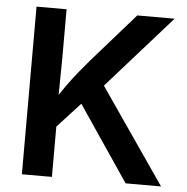

<svg xmlns="http://www.w3.org/2000/svg" viewBox="-52 -779 807 830"><g transform="rotate(5 351.5 -364.0)"><path d="M73.2 0V-727.5H203.6V-511.7L201.7 -356Q227.1 -395 255.4 -431.6Q283.7 -468.3 319.3 -509.8L510.3 -727.5H672.4L393.1 -412.6L677.2 0H523.4L302.7 -326.2L203.6 -218.3V0Z"/></g></svg>

Font: Inter-SemiBold
Style: Regular
Weight: 600
Designer: Rasmus Andersson
Foundry: rsms
Version: Version 4.000;git-a52131595